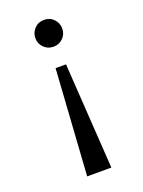

<svg xmlns="http://www.w3.org/2000/svg" viewBox="-130 -531 593 794"><g transform="rotate(-20 166.5 -134.5)"><path d="M106.9 -410.2Q106.9 -434.1 123.8 -451.7Q140.6 -469.2 166 -469.2Q191.4 -469.2 208.3 -451.7Q225.1 -434.1 225.1 -410.2Q225.1 -385.3 208 -368.2Q190.9 -351.1 166 -351.1Q141.1 -351.1 124 -368.2Q106.9 -385.3 106.9 -410.2ZM219.2 200.2H112.8L143.1 -265.1H189Z"/></g></svg>

Font: Liberation Serif
Style: Regular
Weight: 400
Designer: Steve Matteson
Foundry: Ascender Corporation
Version: Version 2.1.5